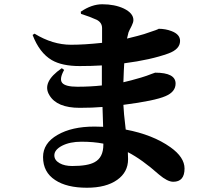

<svg xmlns="http://www.w3.org/2000/svg" viewBox="-20 -825 1040 901"><path d="M465 -151Q419 -160 362 -160Q308 -160 271 -141Q235 -122 235 -96Q235 -73 260 -59Q283 -46 319 -46Q392 -46 424 -64Q465 -86 465 -146ZM359 -770Q410 -805 460 -805Q518 -805 561 -785Q606 -763 606 -731Q606 -720 598 -704Q586 -681 583 -673Q578 -655 576 -644Q634 -658 656 -665Q733 -690 723 -690Q757 -690 785 -679Q825 -664 825 -633Q825 -594 770 -574Q687 -544 563 -528Q561 -499 559 -439Q591 -446 642 -461Q669 -469 691 -478Q706 -484 708 -484Q804 -484 804 -433Q804 -394 757 -374Q707 -352 559 -333Q560 -300 570 -217Q697 -193 780 -134Q846 -87 846 -34Q846 28 793 28Q766 28 726 -6Q646 -77 580 -111Q581 -100 581 -78Q581 -17 530 19Q478 56 388 56Q293 56 239 20Q182 -17 182 -88Q182 -153 250 -192Q317 -231 423 -231Q451 -231 464 -230L461 -323Q414 -319 354 -319Q247 -319 212 -378Q174 -439 270 -505L281 -497Q257 -454 272 -436Q287 -418 343 -418Q404 -418 458 -424V-518Q409 -515 354 -515Q271 -515 223 -543Q165 -577 133 -661L142 -667Q227 -615 313 -615Q376 -615 459 -624V-693Q459 -719 434 -732Q404 -746 360 -760Z"/></svg>

Font: Source Han Serif CN Heavy
Style: Regular
Weight: 900
Designer: Ryoko NISHIZUKA  (kana & ideographs); Frank Grießhammer (Latin, Greek & Cyrillic); Wenlong ZHANG  (bopomofo); Sandoll Co
Foundry: Adobe Systems Incorporated
Version: Version 1.000;PS 1;hotconv 16.6.53;makeotf.lib2.5.65590